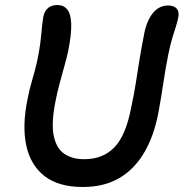

<svg xmlns="http://www.w3.org/2000/svg" viewBox="-20 -734 734 767"><path d="M311 13Q214 13 158 -30.5Q102 -74 85 -152.5Q68 -231 90 -338Q98 -379 110 -419.5Q122 -460 128 -488Q137 -531 140.5 -558.5Q144 -586 145.5 -603.5Q147 -621 148.5 -635Q150 -649 153 -667Q158 -691 172.5 -702.5Q187 -714 209 -714Q234 -714 248.5 -696.5Q263 -679 264.5 -638.5Q266 -598 252 -528Q246 -501 236.5 -467.5Q227 -434 218 -400Q209 -366 203 -336Q184 -244 194.5 -192.5Q205 -141 237 -119.5Q269 -98 316 -98Q391 -98 436.5 -145Q482 -192 503 -299Q516 -359 523 -405.5Q530 -452 537.5 -497Q545 -542 556 -599Q566 -651 590.5 -681.5Q615 -712 652 -712Q674 -712 685.5 -700Q697 -688 692 -663Q688 -645 682.5 -627.5Q677 -610 669 -584.5Q661 -559 652 -515Q641 -460 632.5 -402.5Q624 -345 613 -285Q595 -190 555.5 -123.5Q516 -57 455.5 -22Q395 13 311 13Z"/></svg>

Font: Shantell Sans Medium
Style: Italic
Weight: 500
Italic angle: -11°
Designer: Stephen Nixon, Anya Danilova, Shantell Martin
Foundry: Arrow Type
Version: Version 1.011;[c5ecc13dd]